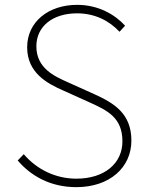

<svg xmlns="http://www.w3.org/2000/svg" viewBox="-20 -759 609 792"><path d="M295 13C432 13 522 -68 522 -179C522 -291 450 -334 368 -371L257 -421C206 -444 130 -477 130 -568C130 -650 197 -704 298 -704C372 -704 431 -673 473 -628L496 -653C454 -699 386 -739 298 -739C180 -739 92 -669 92 -564C92 -457 177 -414 240 -386L351 -336C424 -303 485 -273 485 -176C485 -85 411 -22 295 -22C208 -22 131 -61 78 -123L53 -97C108 -33 188 13 295 13Z"/></svg>

Font: Noto Sans CJK HK Thin
Style: Regular
Weight: 100
Designer: Ryoko NISHIZUKA 西塚涼子 (kana, bopomofo & ideographs); Paul D. Hunt (Latin, Greek & Cyrillic); Sandoll Communications 산돌커뮤니
Foundry: Adobe
Version: Version 2.004;hotconv 1.0.118;makeotfexe 2.5.65603